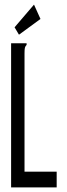

<svg xmlns="http://www.w3.org/2000/svg" viewBox="-20 -810 290 830"><path d="M28 -623H95V-616Q89 -610 87.5 -603Q86 -596 86 -579V-68H225V0H28ZM62 -660 43 -692 127 -790 155 -728Z"/></svg>

Font: Inconsolata UltraCondensed Medium
Style: Regular
Weight: 500
Width: 1
Monospace: yes
Designer: Raph Levien, Cyreal, Brenton Simpson
Foundry: Raph Levien, Cyreal, Google
Version: Version 3.001; ttfautohint (v1.8.2.53-6de2)